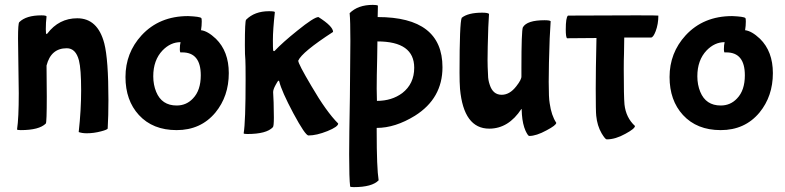

<svg xmlns="http://www.w3.org/2000/svg" viewBox="-20 -508 3222 788"><path d="M54 -350Q54 -412 59 -417Q87 -445 150 -445Q171 -445 171 -440Q168 -416 168 -388Q168 -368 171 -368Q172 -368 174 -370Q222 -433 297 -433Q381 -433 408 -330Q425 -264 425 -98Q425 -32 422 19Q422 24 395 31Q365 39 336 39Q317 39 303 34Q313 -56 313 -137Q313 -225 304 -260Q291 -310 254 -310Q189 -310 171 -239L172 -112Q172 -5 168 -1Q141 26 65 26Q50 26 50 23Q57 -22 57 -125Z M550 -36Q495 -96 495 -192Q495 -291 561 -363Q634 -442 752 -442Q800 -440 806 -434Q808 -432 808 -420Q808 -402 805 -384Q832 -381 866 -349Q919 -297 919 -208Q919 -113 864 -46Q804 26 705 26Q607 26 550 -36ZM728 -293H720Q718 -297 718 -306Q718 -323 721 -335Q680 -335 647 -301Q609 -261 609 -195Q609 -160 621 -131Q644 -75 705 -75Q745 -75 772 -104Q804 -137 804 -199Q804 -293 728 -293Z M1184 -43Q1136 -133 1126 -174Q1125 -177 1124 -177Q1120 -177 1111 -159Q1101 -141 1101 -130Q1101 -127 1103 -87Q1104 -48 1104 -26Q1104 10 1100 14Q1074 42 995 42Q980 42 980 39Q988 -7 988 -182Q988 -246 987 -263Q985 -280 985 -323Q985 -422 990 -427Q1025 -462 1084 -462Q1108 -462 1108 -458Q1100 -385 1100 -344Q1100 -310 1101 -301Q1103 -298 1105 -298Q1106 -298 1107 -299Q1140 -334 1200 -382Q1269 -438 1287 -438Q1347 -400 1347 -377Q1219 -294 1204 -259Q1204 -246 1258 -155Q1319 -50 1368 -1Q1368 12 1324 30Q1279 48 1246 48Q1233 48 1184 -43Z M1526 32Q1526 182 1534 232Q1507 260 1432 260Q1417 260 1417 257Q1413 225 1413 125Q1413 56 1416 -110Q1418 -276 1418 -340Q1418 -423 1415 -454Q1449 -488 1510 -488Q1526 -488 1531 -485L1530 -438Q1796 -438 1796 -232Q1796 -104 1683 -33Q1602 17 1526 17ZM1529 -338 1528 -270Q1526 -193 1526 -144L1527 -94Q1588 -94 1631 -126Q1680 -164 1680 -230Q1680 -338 1529 -338Z M2121 -59Q2121 -61 2120 -61Q2067 20 1988 20Q1883 20 1868 -143Q1866 -169 1866 -210Q1866 -415 1875 -435Q1901 -456 1959 -456Q1982 -456 1987 -451L1984 -396Q1981 -306 1981 -261Q1981 -236 1983 -200Q1983 -180 1990 -160Q2003 -119 2039 -119Q2072 -119 2099 -154Q2121 -182 2120 -195V-229Q2120 -382 2126 -396Q2143 -425 2215 -425Q2236 -425 2240 -421L2236 -350Q2232 -240 2232 -172Q2232 -105 2236 -84Q2243 -34 2263 -4Q2263 6 2223 27Q2181 50 2152 50Q2147 50 2137 29Q2125 2 2122 -38Z M2671 -380Q2661 -354 2652 -354H2542Q2542 -323 2541 -287Q2540 -264 2540 -225Q2540 -112 2543 -79Q2549 -25 2586 9Q2586 20 2547 41Q2506 64 2470 64Q2464 64 2449 39Q2431 8 2427 -33Q2425 -50 2425 -144Q2425 -220 2428 -352Q2396 -352 2307 -351Q2302 -356 2302 -387Q2302 -436 2311 -444Q2682 -446 2682 -444Q2682 -409 2671 -380Z M2783 -36Q2728 -96 2728 -192Q2728 -291 2794 -363Q2867 -442 2985 -442Q3033 -440 3039 -434Q3041 -432 3041 -420Q3041 -402 3038 -384Q3065 -381 3099 -349Q3152 -297 3152 -208Q3152 -113 3097 -46Q3037 26 2938 26Q2840 26 2783 -36ZM2961 -293H2953Q2951 -297 2951 -306Q2951 -323 2954 -335Q2913 -335 2880 -301Q2842 -261 2842 -195Q2842 -160 2854 -131Q2877 -75 2938 -75Q2978 -75 3005 -104Q3037 -137 3037 -199Q3037 -293 2961 -293Z"/></svg>

Font: Bubblegum Sans
Style: Regular
Weight: 400
Designer: Angel Koziupa and Alejandro Paul
Foundry: Angel Koziupa and Alejandro Paul
Version: Version 1.001